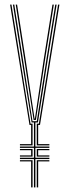

<svg xmlns="http://www.w3.org/2000/svg" viewBox="-20 -820 304 840"><path d="M128.5 0V-124.2H67.2V-129.8H128.5V-173.2H67.2V-178.8H128.5V-284.2H118.2L73.8 -563.5L36.5 -800H42.5L79.8 -563.5L122.2 -289.8H141L183.5 -563.5L221.8 -800H227.8L189.5 -563.5L146 -284.2H134.8V-178.8H196V-173.2H134.8V-129.8H196V-124.2H134.8V0ZM116.2 0V-113.8H67.2V-119.2H122.5V0ZM140.8 0V-119.2H196V-113.8H147V0ZM67.2 -135V-140.2H116.2V-162.8H67.2V-168.2H122.5V-135ZM140.8 -135V-168.2H196V-162.8H147V-140.2H196V-135ZM67.2 -184V-189.5H116.2V-273.5H109L24.2 -800H30.2L113.5 -279H122.5V-184ZM127 -295.2 85.5 -563.5 48.8 -800H54.8L91.5 -563.5L131.2 -300.8H132.8L171.8 -563.5L209.5 -800H215.5L177.8 -563.5L137.2 -295.2ZM140.8 -184V-279H150L234 -800H240L155 -273.5H147V-189.5H196V-184Z"/></svg>

Font: Big Shoulders Inline Display ExtraLight
Style: Regular
Weight: 250
Version: Version 2.002